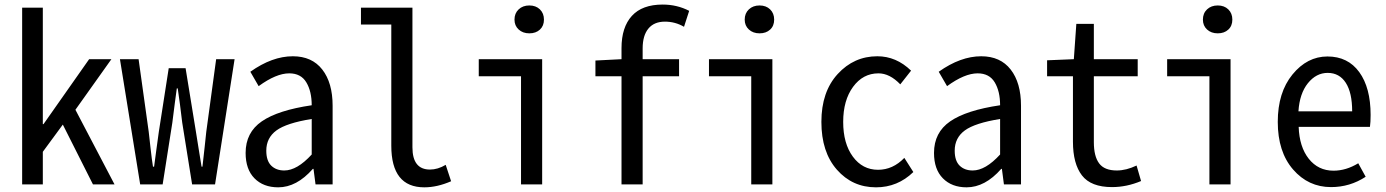

<svg xmlns="http://www.w3.org/2000/svg" viewBox="-20 -801 6020 834"><path d="M76.2 0V-767.6H166V-261.7H168.9L367.2 -543.9H463.9L307.6 -324.2L477.5 0H383.8L252.9 -259.8L166 -141.6V0Z M588.9 0 501 -543.9H582L626 -228.5Q627.9 -210.9 633.8 -158.7Q639.6 -106.4 644.5 -77.1H649.4Q653.3 -104.5 659.7 -154.3Q666 -204.1 669.9 -228.5L712.9 -504.9H786.1L831.1 -228.5Q835 -206.1 842.8 -155.3Q850.6 -104.5 855.5 -77.1H859.4Q863.3 -107.4 869.1 -163.6Q875 -219.7 876 -228.5L918.9 -543.9H999L914.1 0H814.5L771.5 -268.6Q761.7 -352.5 752 -417H748Q746.1 -404.3 739.3 -352.5Q732.4 -300.8 728.5 -267.6L686.5 0Z M1188.5 12.7Q1124 12.7 1085.4 -26.4Q1046.9 -65.4 1046.9 -136.7Q1046.9 -225.6 1117.2 -273.9Q1187.5 -322.3 1334 -343.8Q1334 -404.3 1310.5 -443.4Q1287.1 -482.4 1236.3 -482.4Q1179.7 -482.4 1103.5 -426.8L1067.4 -489.3Q1162.1 -556.6 1252 -556.6Q1335 -556.6 1379.9 -499Q1424.8 -441.4 1424.8 -341.8V0H1350.6L1341.8 -67.4H1338.9Q1268.6 12.7 1188.5 12.7ZM1214.8 -60.5Q1270.5 -60.5 1334 -129.9V-284.2Q1224.6 -266.6 1180.7 -234.4Q1136.7 -202.1 1136.7 -146.5Q1136.7 -102.5 1158.2 -81.5Q1179.7 -60.5 1214.8 -60.5Z M1823.2 12.7Q1679.7 12.7 1679.7 -168V-694.3H1547.9V-767.6H1771.5V-161.1Q1771.5 -64.5 1847.7 -64.5Q1881.8 -64.5 1916 -85L1939.5 -13.7Q1878.9 12.7 1823.2 12.7Z M2243.2 0V-469.7H2059.6V-543.9H2335V0ZM2214.8 -715.8Q2214.8 -743.2 2232.9 -760.3Q2251 -777.3 2279.3 -777.3Q2307.6 -777.3 2325.2 -760.3Q2342.8 -743.2 2342.8 -715.8Q2342.8 -688.5 2325.2 -672.4Q2307.6 -656.2 2279.3 -656.2Q2251 -656.2 2232.9 -672.9Q2214.8 -689.5 2214.8 -715.8Z M2973.6 -753.9 2951.2 -684.6Q2913.1 -707 2868.2 -707Q2821.3 -707 2796.4 -676.8Q2771.5 -646.5 2771.5 -590.8V-543.9H2929.7V-469.7H2771.5V0H2679.7V-469.7H2566.4V-538.1L2679.7 -543.9V-591.8Q2679.7 -682.6 2724.6 -731.9Q2769.5 -781.2 2858.4 -781.2Q2920.9 -781.2 2973.6 -753.9Z M3243.2 0V-469.7H3059.6V-543.9H3335V0ZM3214.8 -715.8Q3214.8 -743.2 3232.9 -760.3Q3251 -777.3 3279.3 -777.3Q3307.6 -777.3 3325.2 -760.3Q3342.8 -743.2 3342.8 -715.8Q3342.8 -688.5 3325.2 -672.4Q3307.6 -656.2 3279.3 -656.2Q3251 -656.2 3232.9 -672.9Q3214.8 -689.5 3214.8 -715.8Z M3785.2 12.7Q3682.6 12.7 3615.2 -64Q3547.9 -140.6 3547.9 -271.5Q3547.9 -402.3 3618.7 -479.5Q3689.5 -556.6 3791 -556.6Q3873 -556.6 3937.5 -494.1L3890.6 -434.6Q3844.7 -482.4 3795.9 -482.4Q3728.5 -482.4 3685.5 -423.8Q3642.6 -365.2 3642.6 -271.5Q3642.6 -177.7 3684.6 -120.6Q3726.6 -63.5 3793.9 -63.5Q3858.4 -63.5 3908.2 -115.2L3947.3 -53.7Q3878.9 12.7 3785.2 12.7Z M4178.7 12.7Q4114.3 12.7 4075.7 -26.4Q4037.1 -65.4 4037.1 -136.7Q4037.1 -225.6 4107.4 -273.9Q4177.7 -322.3 4324.2 -343.8Q4324.2 -404.3 4300.8 -443.4Q4277.3 -482.4 4226.6 -482.4Q4169.9 -482.4 4093.8 -426.8L4057.6 -489.3Q4152.3 -556.6 4242.2 -556.6Q4325.2 -556.6 4370.1 -499Q4415 -441.4 4415 -341.8V0H4340.8L4332 -67.4H4329.1Q4258.8 12.7 4178.7 12.7ZM4205.1 -60.5Q4260.7 -60.5 4324.2 -129.9V-284.2Q4214.8 -266.6 4170.9 -234.4Q4127 -202.1 4127 -146.5Q4127 -102.5 4148.4 -81.5Q4169.9 -60.5 4205.1 -60.5Z M4810.5 11.7Q4718.8 11.7 4679.7 -39.1Q4640.6 -89.8 4640.6 -185.5V-469.7H4528.3V-539.1L4644.5 -543.9L4655.3 -697.3H4731.4V-543.9H4921.9V-469.7H4731.4V-183.6Q4731.4 -122.1 4754.4 -91.3Q4777.3 -60.5 4831.1 -60.5Q4872.1 -60.5 4917 -82L4936.5 -14.6Q4874 11.7 4810.5 11.7Z M5233.4 0V-469.7H5049.8V-543.9H5325.2V0ZM5205.1 -715.8Q5205.1 -743.2 5223.1 -760.3Q5241.2 -777.3 5269.5 -777.3Q5297.9 -777.3 5315.4 -760.3Q5333 -743.2 5333 -715.8Q5333 -688.5 5315.4 -672.4Q5297.9 -656.2 5269.5 -656.2Q5241.2 -656.2 5223.1 -672.9Q5205.1 -689.5 5205.1 -715.8Z M5761.7 11.7Q5663.1 11.7 5596.7 -64.9Q5530.3 -141.6 5530.3 -271.5Q5530.3 -399.4 5594.2 -477.5Q5658.2 -555.7 5746.1 -555.7Q5835 -555.7 5884.3 -487.8Q5933.6 -419.9 5933.6 -301.8Q5933.6 -269.5 5930.7 -250H5621.1Q5624 -163.1 5665 -111.3Q5706.1 -59.6 5772.5 -59.6Q5827.1 -59.6 5879.9 -91.8L5912.1 -33.2Q5843.8 11.7 5761.7 11.7ZM5620.1 -317.4H5853.5Q5853.5 -398.4 5825.7 -441.4Q5797.9 -484.4 5747.1 -484.4Q5697.3 -484.4 5661.1 -439.5Q5625 -394.5 5620.1 -317.4Z"/></svg>

Font: Gen Shin Gothic Monospace Regular
Style: Regular
Weight: 400
Designer: [Source Han Sans]
Ryoko NISHIZUKA  (kana & ideographs); Paul D. Hunt (Latin, Greek & Cyrillic); Wenlong ZHANG  (bopomofo
Version: Version 1.002.20150607